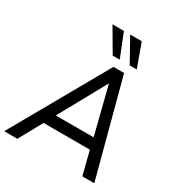

<svg xmlns="http://www.w3.org/2000/svg" viewBox="-233 -1103 1170 1251"><g transform="rotate(30 352.0 -478.0)"><path d="M-16 0 391 -719H471L662 0H572L521 -201L557 -175H149L193 -200L83 0ZM418 -609 214 -239 193 -257H538L513 -239L420 -609ZM478 -780 380 -956H467L531 -780ZM350 -780 247 -956H333L403 -780Z"/></g></svg>

Font: Nunitoga
Style: Medium Italic
Weight: 500
Italic angle: -9°
Designer: Vernon Adams
Foundry: Vernon Adams
Version: Version 1.0